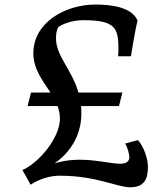

<svg xmlns="http://www.w3.org/2000/svg" viewBox="-20 -797 705 832"><path d="M77.1 -60.1 112.8 3.4C153.3 -23.4 200.2 -35.6 238.3 -35.6C398.4 -35.6 486.8 14.6 544.9 14.6C608.9 14.6 621.1 -26.9 621.1 -74.2C621.1 -108.9 602.5 -163.6 577.6 -189.9L522 -174.8C532.7 -160.6 540.5 -127 540.5 -116.2C540.5 -96.7 525.9 -87.4 500.5 -87.4C444.8 -87.4 332 -125.5 216.3 -88.9C213.4 -88.9 332.5 -155.3 332.5 -304.7C332.5 -315.9 332 -326.7 331.1 -337.4H495.6L510.3 -396H319.8C291 -497.1 222.7 -553.7 222.7 -630.4C222.7 -645.5 223.6 -661.6 231.9 -678.7C246.1 -690.4 287.6 -709.5 342.3 -709.5C483.4 -709.5 493.2 -672.9 493.2 -581.1C493.2 -572.3 492.7 -563 491.7 -553.2H547.4C547.4 -553.2 564.5 -663.1 576.2 -708C563.5 -736.3 527.3 -777.3 393.1 -777.3C263.7 -777.3 124.5 -700.2 124.5 -566.4C124.5 -496.6 165.5 -447.3 198.7 -396H114.3L99.6 -337.4H229.5C235.8 -320.3 239.7 -302.7 239.7 -283.2C239.7 -199.2 148.4 -91.3 77.1 -60.1Z"/></svg>

Font: Donegal One
Style: Regular
Weight: 400
Designer: Gary Lonergan
Foundry: Sorkin Type Co.
Version: Version 1.004